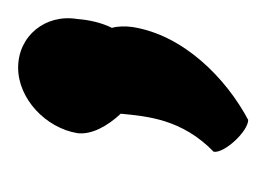

<svg xmlns="http://www.w3.org/2000/svg" viewBox="-62 -262 300 217"><g transform="rotate(-90 88.5 -153.0)"><path d="M47 -216C45 -200 55 -182 69 -167C66 -137 63 -98 26 -62C24 -50 49 -23 62 -23C109 -48 158 -96 167 -154C168 -162 168 -170 166 -177C172 -189 175 -203 176 -216C182 -252 157 -283 121 -283C86 -283 53 -252 47 -216Z"/></g></svg>

Font: Ampere
Style: SCUltCndIta
Weight: 400
Version: Version 1